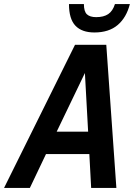

<svg xmlns="http://www.w3.org/2000/svg" viewBox="-55 -932 675 952"><path d="M-35 0 317 -710H472L522 0H397L388 -168H173L93 0ZM366 -570 226 -279H382ZM413 -771Q351 -771 319 -804.5Q287 -838 287 -912H361Q361 -875 376 -861Q391 -847 422 -847Q459 -847 481.5 -862Q504 -877 515 -912H589Q572 -845 528.5 -808Q485 -771 413 -771Z"/></svg>

Font: Geist Mono SemiBold
Style: Italic
Weight: 600
Italic angle: -12°
Monospace: yes
Designer: Basement.studio, Andrés Briganti, Mateo Zaragoza
Foundry: Basement.studio, Vercel, Andrés Briganti, Guido Ferreyra, Mateo Zaragoza
Version: Version 1.500; ttfautohint (v1.8.4.7-5d5b)